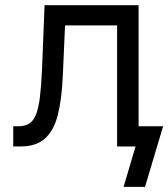

<svg xmlns="http://www.w3.org/2000/svg" viewBox="-20 -566 650 742"><path d="M31.2 0V-78.1H50.8Q75.7 -78.1 92 -87.9Q108.4 -97.7 118.7 -122.3Q128.9 -147 134.3 -190.9Q139.6 -234.9 142.6 -303.7L152.3 -545.9H515.6V0H432.6V-467.8H231.4L222.7 -272.5Q218.8 -183.1 203.6 -122.6Q188.5 -62 154.3 -31Q120.1 0 59.6 0ZM457.5 156.2 503.9 0H472.7V-78.1H610.4L540.5 156.2Z"/></svg>

Font: GitLab Sans
Style: Regular
Weight: 400
Designer: Rasmus Andersson
Foundry: Modifications by GitLab B.V., manufactured by rsms
Version: Version 4.000;git-c8fb6b7